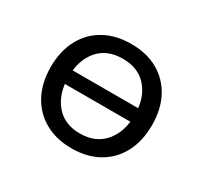

<svg xmlns="http://www.w3.org/2000/svg" viewBox="-113 -661 869 823"><g transform="rotate(30 321.5 -249.0)"><path d="M322 9Q245 9 188.5 -23.5Q132 -56 101.5 -114Q71 -172 71 -250Q71 -327 101.5 -385Q132 -443 188.5 -475Q245 -507 322 -507Q399 -507 455 -475Q511 -443 541.5 -385Q572 -327 572 -250Q572 -172 542 -114Q512 -56 455.5 -23.5Q399 9 322 9ZM321 -64Q399 -64 442.5 -115.5Q486 -167 486 -250Q486 -333 443 -383.5Q400 -434 322 -434Q244 -434 201 -383.5Q158 -333 158 -250Q158 -167 201 -115.5Q244 -64 321 -64ZM125 -216V-283H519V-216Z"/></g></svg>

Font: Nunito Sans 6pt
Style: Regular
Weight: 400
Version: Version 3.101;gftools[0.9.27]